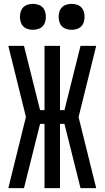

<svg xmlns="http://www.w3.org/2000/svg" viewBox="-20 -972 540 992"><path d="M477 0H396L313 -332H290V0H210V-332H187L104 0H23L114 -368L23 -735H104L187 -403H210V-735H290V-403H313L396 -735H477L386 -367ZM350 -818Q337 -818 323.5 -822Q310 -826 300.5 -835.5Q291 -845 287 -858.5Q283 -872 283 -885Q283 -898 287 -911.5Q291 -925 300.5 -934.5Q310 -944 323.5 -948Q337 -952 350 -952Q363 -952 376.5 -948Q390 -944 399.5 -934.5Q409 -925 413 -911.5Q417 -898 417 -885Q417 -872 413 -858.5Q409 -845 399.5 -835.5Q390 -826 376.5 -822Q363 -818 350 -818ZM150 -818Q137 -818 123.5 -822Q110 -826 100.5 -835.5Q91 -845 87 -858.5Q83 -872 83 -885Q83 -898 87 -911.5Q91 -925 100.5 -934.5Q110 -944 123.5 -948Q137 -952 150 -952Q163 -952 176.5 -948Q190 -944 199.5 -934.5Q209 -925 213 -911.5Q217 -898 217 -885Q217 -872 213 -858.5Q209 -845 199.5 -835.5Q190 -826 176.5 -822Q163 -818 150 -818Z"/></svg>

Font: Iosevka Fixed Medium
Style: Regular
Weight: 500
Monospace: yes
Designer: Belleve Invis
Foundry: Belleve Invis
Version: Version 32.3.0